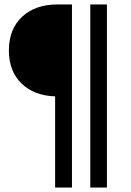

<svg xmlns="http://www.w3.org/2000/svg" viewBox="-20 -695 590 865"><path d="M228.3 150V-260.8Q132.5 -264.2 76.2 -319.6Q20 -375 20 -467.5Q20 -563.3 79.2 -619.2Q138.3 -675 240 -675H304.2V150ZM386.7 150V-675H461.7V150Z"/></svg>

Font: Funnel Display Light
Style: Regular
Weight: 400
Version: Version 1.000